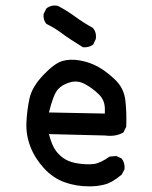

<svg xmlns="http://www.w3.org/2000/svg" viewBox="-20 -667 540 683"><path d="M298 -4Q250 -4 209 -19Q168 -34 136 -69Q104 -104 88 -145.5Q72 -187 74 -231.5Q76 -276 85 -317Q94 -358 134 -400Q174 -442 202 -450Q230 -458 264 -452Q298 -446 327 -430.5Q356 -415 388.5 -384.5Q421 -354 426 -309.5Q431 -265 429 -216L419 -196Q392 -180 354 -185L154 -190Q165 -148 180 -129Q195 -110 213.5 -99.5Q232 -89 261 -85Q290 -81 313 -83.5Q336 -86 370 -110L394 -112L413 -103Q425 -87 423 -65L413 -46Q380 -18 353.5 -11Q327 -4 298 -4ZM353 -263V-280Q353 -311 330.5 -332.5Q308 -354 282 -368Q256 -382 228.5 -374Q201 -366 185.5 -348.5Q170 -331 154 -267ZM275 -499Q226 -529 200 -548.5Q174 -568 145 -582Q133 -596 135 -617L145 -637Q163 -651 186 -646Q217 -630 247 -608Q277 -586 310 -568Q324 -552 321 -529L312 -509Q297 -497 275 -499Z"/></svg>

Font: NaniFont Regular
Style: Regular
Weight: 400
Designer: Nanigashitei
Version: Version 1.036